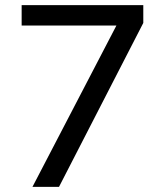

<svg xmlns="http://www.w3.org/2000/svg" viewBox="-20 -725 640 745"><path d="M106 0 451 -663V-626H64V-705H536V-636L209 0Z"/></svg>

Font: Nunito Sans 12pt ExtraLight 12pt Medium
Style: Regular
Weight: 500
Version: Version 3.101;gftools[0.9.27]